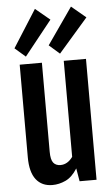

<svg xmlns="http://www.w3.org/2000/svg" viewBox="-63 -1014 621 1064"><g transform="rotate(-5 247.0 -482.5)"><path d="M62 -672.4H185.5V-177.7Q185.5 -133.3 199.2 -116Q212.9 -98.6 239.3 -98.6Q278.3 -98.6 307.1 -138.2V-672.4H430.7V0H336.4L324.2 -71.8H323.7Q294.9 -25.9 258.5 -9Q222.2 7.8 185.1 7.8Q126.5 7.8 94.2 -33.4Q62 -74.7 62 -157.2ZM41 -765.1 172.9 -973.1 253.4 -906.2 100.1 -713.9ZM231.4 -765.1 373 -968.3 453.1 -901.4 290 -713.9Z"/></g></svg>

Font: Fjalla One
Style: Regular
Weight: 400
Designer: Irina Smirnova, Eben Sorkin
Foundry: Sorkin Type
Version: Version 1.002; ttfautohint (v1.8.4.7-5d5b);gftools[0.9.25]